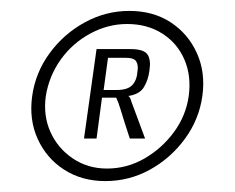

<svg xmlns="http://www.w3.org/2000/svg" viewBox="-20 -611 430 352"><path d="M173 -279Q130 -279 97.5 -300Q65 -321 49 -356.5Q33 -392 39 -435Q45 -478 71 -513.5Q97 -549 135.5 -570Q174 -591 217 -591Q261 -591 293 -570Q325 -549 341 -513.5Q357 -478 351 -435Q345 -392 319 -356.5Q293 -321 255 -300Q217 -279 173 -279ZM176 -302Q213 -302 245 -320.5Q277 -339 299 -369Q321 -399 326 -435Q331 -472 318 -502Q305 -532 277.5 -549.5Q250 -567 213 -567Q178 -567 145.5 -549.5Q113 -532 91.5 -502Q70 -472 64 -435Q59 -399 72.5 -369Q86 -339 113.5 -320.5Q141 -302 176 -302ZM134 -357 157 -521H219Q244 -521 250.5 -511Q257 -501 254 -482Q252 -465 244 -451.5Q236 -438 215 -435Q218 -434 220 -427.5Q222 -421 223 -419L246 -357H218Q214 -369 209.5 -383Q205 -397 201 -410.5Q197 -424 193 -432H167L157 -357ZM170 -446H194Q214 -446 222.5 -455Q231 -464 232 -480Q234 -491 230 -498Q226 -505 211 -505H178Z"/></svg>

Font: Alumni Sans Thin SemiBold
Style: Italic
Weight: 600
Italic angle: -8°
Version: Version 1.016